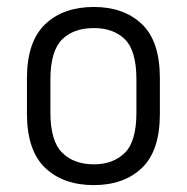

<svg xmlns="http://www.w3.org/2000/svg" viewBox="-20 -534 545 560"><path d="M112.3 -43.9Q58.6 -94.7 58.6 -202.1V-305.7Q58.6 -413.1 112.3 -463.9Q165 -513.7 253.9 -513.7Q340.8 -513.7 393.6 -463.9Q446.3 -414.1 446.3 -305.7V-202.1Q446.3 -93.8 393.6 -43.9Q340.8 5.9 253.9 5.9Q165 5.9 112.3 -43.9ZM344.7 -88.9Q377.9 -122.1 377.9 -206.1V-301.8Q377.9 -385.7 344.7 -418.9Q311.5 -452.1 253.9 -452.1Q194.3 -452.1 161.1 -418.9Q127 -384.8 127 -301.8V-206.1Q127 -123 161.1 -88.9Q195.3 -54.7 253.9 -54.7Q310.5 -54.7 344.7 -88.9Z"/></svg>

Font: DINish
Style: Regular
Weight: 400
Designer: Bert Driehuis
Foundry: Playbeing
Version: Version 3.008; git-95204e4c-release